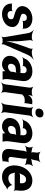

<svg xmlns="http://www.w3.org/2000/svg" viewBox="1310 -2088 804 3465"><g transform="rotate(90 1712.5 -356.0)"><path d="M249 -90C211 -90 184 -107 179 -143C177 -152 180 -173 184 -180L181 -182C177 -175 163 -168 155 -168H58C52 -168 46 -172 43 -175L40 -172C43 -169 47 -162 46 -157C46 -139 47 -122 53 -104C76 -34 146 10 234 10C292 10 346 -8 389 -37C425 -61 459 -99 466 -152C470 -178 469 -200 462 -219C445 -257 412 -282 369 -297C340 -309 295 -317 266 -329C245 -337 225 -349 229 -380C234 -418 264 -438 300 -438C335 -438 355 -422 359 -390C360 -382 358 -364 354 -358L356 -356C360 -361 370 -368 378 -368H483C489 -368 496 -364 500 -361L504 -364C500 -367 496 -374 497 -380C498 -400 496 -419 490 -436C466 -502 400 -538 315 -538C259 -538 204 -519 164 -489C130 -463 99 -425 92 -374C89 -351 91 -331 98 -314C121 -256 186 -229 250 -213C268 -209 283 -205 294 -200C317 -190 332 -180 327 -146C322 -106 287 -90 249 -90Z M720 -347 705 -491C704 -506 711 -536 718 -545L715 -548C708 -538 683 -528 670 -528H635C597 -528 546 -546 525 -563L523 -559C544 -543 571 -498 578 -462L651 -34C653 -21 648 7 642 16L645 18C652 10 675 0 687 0H740C752 0 773 10 778 18L781 16C777 7 780 -21 786 -34L974 -462C991 -498 1032 -543 1057 -559L1055 -563C1030 -546 973 -528 935 -528H901C888 -528 866 -538 861 -548L858 -545C863 -536 860 -506 855 -491L802 -347C761 -235 723 -85 711 3H715C727 -85 731 -235 720 -347Z M1412 -128 1442 -352C1446 -383 1445 -410 1437 -433C1415 -501 1354 -538 1266 -538C1207 -538 1152 -519 1109 -488C1079 -467 1050 -436 1037 -397C1033 -382 1019 -365 1009 -358L1012 -355C1021 -362 1044 -370 1059 -370H1152C1160 -370 1168 -364 1170 -359L1173 -361C1171 -366 1173 -383 1176 -390C1188 -419 1213 -434 1244 -434C1289 -434 1307 -404 1300 -353L1298 -338C1297 -331 1298 -318 1301 -314L1303 -317C1300 -321 1289 -323 1283 -323H1242C1123 -323 1007 -279 989 -148C986 -125 989 -104 995 -85C1014 -30 1068 10 1143 10C1191 10 1228 -11 1256 -40C1261 -44 1267 -50 1269 -54L1266 -55C1264 -51 1265 -43 1265 -37C1265 -26 1266 -16 1269 -7C1270 -5 1269 1 1268 3L1269 5C1270 3 1275 0 1278 0H1410C1412 0 1415 2 1416 3L1418 1C1417 0 1415 -2 1415 -4C1415 -5 1417 -7 1417 -7L1415 -10C1406 -43 1405 -80 1412 -128ZM1132 -159C1140 -218 1183 -240 1235 -240H1260C1272 -240 1295 -246 1303 -253L1299 -256C1291 -249 1283 -225 1281 -211L1274 -162C1274 -159 1272 -145 1274 -143L1276 -146C1274 -148 1267 -141 1265 -138C1247 -115 1217 -98 1183 -98C1150 -98 1127 -122 1132 -159Z M1844 -391 1846 -393C1844 -395 1840 -399 1841 -403L1860 -527C1860 -529 1864 -532 1865 -533L1863 -536C1862 -535 1859 -533 1857 -533C1846 -536 1830 -538 1818 -538C1770 -538 1734 -515 1710 -485C1701 -474 1691 -458 1687 -449L1689 -448C1694 -457 1698 -475 1699 -488L1700 -497C1701 -511 1711 -534 1718 -542V-545C1710 -537 1685 -528 1670 -528H1618C1594 -528 1559 -542 1548 -554L1546 -552C1556 -539 1564 -502 1561 -478L1503 -50C1500 -26 1481 11 1467 24L1468 26C1483 14 1522 0 1546 0H1587C1611 0 1644 14 1653 26L1656 24C1648 11 1641 -26 1644 -50L1683 -334C1683 -337 1685 -350 1683 -351L1681 -348C1682 -347 1690 -354 1691 -356C1711 -385 1742 -400 1791 -400C1808 -400 1836 -400 1844 -391Z M2007 -50 2065 -478C2068 -502 2088 -539 2102 -552L2100 -554C2085 -542 2046 -528 2022 -528H1981C1957 -528 1922 -542 1911 -554L1909 -552C1919 -539 1927 -502 1924 -478L1866 -50C1863 -26 1844 11 1830 24L1831 26C1846 14 1885 0 1909 0H1950C1974 0 2009 14 2020 26L2023 24C2013 11 2004 -26 2007 -50ZM2010 -592C2057 -592 2093 -619 2099 -665C2105 -711 2077 -738 2030 -738C1984 -738 1947 -709 1941 -665C1935 -619 1964 -592 2010 -592Z M2533 -128 2563 -352C2567 -383 2566 -410 2558 -433C2536 -501 2475 -538 2387 -538C2328 -538 2273 -519 2230 -488C2200 -467 2171 -436 2158 -397C2154 -382 2140 -365 2130 -358L2133 -355C2142 -362 2165 -370 2180 -370H2273C2281 -370 2289 -364 2291 -359L2294 -361C2292 -366 2294 -383 2297 -390C2309 -419 2334 -434 2365 -434C2410 -434 2428 -404 2421 -353L2419 -338C2418 -331 2419 -318 2422 -314L2424 -317C2421 -321 2410 -323 2404 -323H2363C2244 -323 2128 -279 2110 -148C2107 -125 2110 -104 2116 -85C2135 -30 2189 10 2264 10C2312 10 2349 -11 2377 -40C2382 -44 2388 -50 2390 -54L2387 -55C2385 -51 2386 -43 2386 -37C2386 -26 2387 -16 2390 -7C2391 -5 2390 1 2389 3L2390 5C2391 3 2396 0 2399 0H2531C2533 0 2536 2 2537 3L2539 1C2538 0 2536 -2 2536 -4C2536 -5 2538 -7 2538 -7L2536 -10C2527 -43 2526 -80 2533 -128ZM2253 -159C2261 -218 2304 -240 2356 -240H2381C2393 -240 2416 -246 2424 -253L2420 -256C2412 -249 2404 -225 2402 -211L2395 -162C2395 -159 2393 -145 2395 -143L2397 -146C2395 -148 2388 -141 2386 -138C2368 -115 2338 -98 2304 -98C2271 -98 2248 -122 2253 -159Z M2801 10C2830 10 2853 6 2876 0C2881 -1 2889 1 2892 4L2895 1C2892 -2 2889 -11 2890 -16L2902 -104C2902 -107 2906 -110 2908 -112L2906 -115C2904 -113 2900 -109 2897 -109C2886 -107 2874 -106 2861 -106C2822 -106 2809 -122 2814 -161L2844 -380C2847 -401 2842 -438 2833 -449L2829 -446C2838 -435 2874 -425 2895 -425C2916 -425 2949 -412 2958 -401L2961 -404C2952 -415 2943 -449 2946 -470L2948 -483C2951 -504 2968 -538 2981 -549L2979 -552C2966 -541 2930 -528 2909 -528C2888 -528 2850 -518 2837 -507L2840 -504C2853 -515 2867 -552 2870 -573L2875 -608C2878 -632 2897 -669 2911 -682L2910 -684C2895 -672 2856 -658 2832 -658H2791C2767 -658 2732 -672 2721 -684L2718 -682C2728 -669 2737 -632 2734 -608L2729 -567C2726 -548 2729 -517 2738 -507L2742 -510C2733 -520 2703 -528 2685 -528C2666 -528 2640 -539 2631 -549L2628 -546C2637 -536 2643 -508 2641 -490L2638 -464C2635 -445 2620 -417 2609 -407L2611 -404C2622 -414 2652 -425 2671 -425C2689 -425 2722 -433 2733 -443L2730 -446C2719 -436 2706 -405 2704 -387L2671 -146C2657 -43 2699 10 2801 10Z M3236 -538C3204 -538 3173 -531 3145 -518C3057 -479 2987 -390 2970 -265L2968 -246C2963 -211 2964 -178 2972 -147C2994 -55 3065 10 3173 10C3242 10 3300 -16 3347 -57C3361 -69 3389 -80 3401 -79L3402 -83C3389 -84 3364 -98 3355 -111L3329 -146C3323 -154 3321 -169 3323 -177L3319 -178C3317 -170 3307 -153 3298 -146C3271 -120 3238 -104 3197 -104C3142 -104 3111 -140 3104 -192C3103 -206 3095 -226 3088 -233L3086 -229C3093 -223 3112 -218 3126 -218H3381C3395 -218 3416 -209 3423 -202L3425 -204C3419 -212 3413 -234 3415 -248L3419 -278C3440 -434 3378 -538 3236 -538ZM3287 -326 3286 -320C3286 -317 3284 -311 3286 -310L3289 -312C3288 -314 3282 -314 3279 -314H3143C3129 -314 3105 -308 3096 -301L3098 -297C3107 -305 3121 -328 3127 -344C3143 -389 3173 -424 3219 -424C3271 -424 3295 -387 3287 -326Z"/></g></svg>

Font: Asimov
Style: EdgeNarIt
Weight: 500
Designer: Google
Version: Version 2.000980: 2014